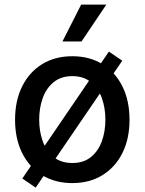

<svg xmlns="http://www.w3.org/2000/svg" viewBox="-20 -802 642 853"><path d="M138.5 31.6 79.2 -8.9 463.8 -572.8 523.1 -532.3ZM301.1 11.4Q224.4 11.4 167.3 -23.8Q110.1 -58.9 78.5 -122.2Q46.9 -185.4 46.9 -269.9Q46.9 -354.8 78.5 -418.3Q110.1 -481.9 167.3 -517Q224.4 -552.2 301.1 -552.2Q377.8 -552.2 435 -517Q492.2 -481.9 523.8 -418.3Q555.4 -354.8 555.4 -269.9Q555.4 -185.4 523.8 -122.2Q492.2 -58.9 435 -23.8Q377.8 11.4 301.1 11.4ZM301.5 -77.8Q351.2 -77.8 383.9 -104.2Q416.5 -130.7 432.4 -174.4Q448.2 -218 448.2 -270.2Q448.2 -322.4 432.4 -366.5Q416.5 -410.5 383.9 -437.1Q351.2 -463.8 301.5 -463.8Q251.4 -463.8 218.6 -437.1Q185.7 -410.5 169.9 -366.5Q154.1 -322.4 154.1 -270.2Q154.1 -218 169.9 -174.4Q185.7 -130.7 218.6 -104.2Q251.4 -77.8 301.5 -77.8ZM257.5 -617.9 340.6 -781.6H452.4L342.3 -617.9Z"/></svg>

Font: InterMG Medium
Style: Regular
Weight: 500
Designer: Rasmus Andersson
Foundry: rsms
Version: Version 3.019;December 26, 2023;FontCreator 15.0.0.2955 64-b